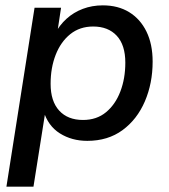

<svg xmlns="http://www.w3.org/2000/svg" viewBox="-20 -517 631 717"><path d="M4 180 109 -488H208L193 -389H184Q202 -423 228.5 -447Q255 -471 289.5 -484Q324 -497 364 -497Q421 -497 462.5 -471.5Q504 -446 527 -399Q550 -352 550 -287Q550 -206 521 -138.5Q492 -71 437.5 -31Q383 9 306 9Q248 9 203.5 -19Q159 -47 142 -104H150L105 180ZM290 -69Q341 -69 376 -98Q411 -127 429.5 -175.5Q448 -224 448 -283Q448 -349 416 -383.5Q384 -418 328 -418Q278 -418 242.5 -389.5Q207 -361 188 -312.5Q169 -264 169 -204Q169 -139 201 -104Q233 -69 290 -69Z"/></svg>

Font: Nunito Sans 12pt ExtraLight 12pt SemiBold
Style: Italic
Weight: 600
Italic angle: -9°
Version: Version 3.101;gftools[0.9.27]